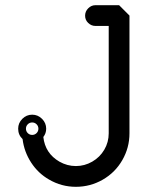

<svg xmlns="http://www.w3.org/2000/svg" viewBox="-20 -720 569 740"><path d="M349 -700Q348 -700 348 -700Q332 -700 320 -688Q308 -676 308 -659.5Q308 -643 320 -631.5Q332 -620 348 -620Q348 -620 349 -620H399V-206Q399 -172 382 -143Q365 -114 335.5 -97Q306 -80 272.5 -80Q239 -80 209 -97Q154 -129 147 -192Q158 -206 158 -224Q158 -246 142 -262Q126 -278 104 -278Q82 -278 66 -262Q50 -246 50 -224Q50 -200 67 -184Q73 -135 100 -93.5Q127 -52 169 -28Q217 0 272.5 0Q328 0 376 -27.5Q424 -55 451.5 -103Q479 -151 479 -206V-660L439 -700ZM87 -241Q94 -248 104 -248Q114 -248 121 -241Q128 -234 128 -224Q128 -214 121 -207Q114 -200 104 -200Q94 -200 87 -207Q80 -214 80 -224Q80 -234 87 -241Z"/></svg>

Font: Sakbunderan
Style: Regular
Weight: 400
Version: Version 1.00